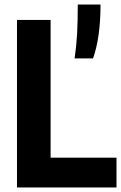

<svg xmlns="http://www.w3.org/2000/svg" viewBox="-20 -828 536 848"><path d="M55 0V-740H203.5V-131.5H494.5V0ZM323.5 -808H424Q424 -663.5 391 -570H309.5Q317.5 -624 320.5 -678.2Q323.5 -732.5 323.5 -808Z"/></svg>

Font: Encode Sans Condensed
Style: Bold
Weight: 700
Width: 3
Designer: Multiple Designers
Foundry: Impallari Type
Version: Version 2.000